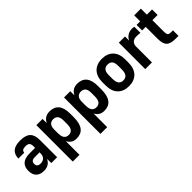

<svg xmlns="http://www.w3.org/2000/svg" viewBox="99 -1585 2721 2721"><g transform="rotate(-45 1459.0 -225.0)"><path d="M186 6Q114 6 72.5 -34Q31 -74 31 -152Q31 -233 78 -274Q125 -315 219 -315H329V-346Q329 -391 311 -409.5Q293 -428 248 -428Q206 -428 189.5 -414Q173 -400 171 -375H54Q55 -414 66.5 -444.5Q78 -475 101.5 -496Q125 -517 162 -528Q199 -539 251 -539Q360 -539 408 -493Q456 -447 456 -347V0H339V-83Q329 -65 316 -48.5Q303 -32 285 -20Q267 -8 243 -1Q219 6 186 6ZM227 -102Q276 -102 302.5 -129Q329 -156 329 -207V-225H234Q192 -225 175.5 -208.5Q159 -192 159 -163Q159 -132 176 -117Q193 -102 227 -102Z M569 -530H694V-447Q714 -487 748.5 -511.5Q783 -536 840 -536Q883 -536 917 -522.5Q951 -509 975 -481Q999 -453 1011.5 -409Q1024 -365 1024 -303V-237Q1024 -171 1011.5 -124.5Q999 -78 975 -48Q951 -18 917 -4.5Q883 9 840 9Q791 9 757 -13.5Q723 -36 704 -74V200H569ZM798 -106Q840 -106 864.5 -135.5Q889 -165 889 -237V-303Q889 -366 864.5 -393.5Q840 -421 798 -421Q753 -421 728.5 -393.5Q704 -366 704 -303V-237Q704 -165 728.5 -135.5Q753 -106 798 -106Z M1124 -530H1249V-447Q1269 -487 1303.5 -511.5Q1338 -536 1395 -536Q1438 -536 1472 -522.5Q1506 -509 1530 -481Q1554 -453 1566.5 -409Q1579 -365 1579 -303V-237Q1579 -171 1566.5 -124.5Q1554 -78 1530 -48Q1506 -18 1472 -4.5Q1438 9 1395 9Q1346 9 1312 -13.5Q1278 -36 1259 -74V200H1124ZM1353 -106Q1395 -106 1419.5 -135.5Q1444 -165 1444 -237V-303Q1444 -366 1419.5 -393.5Q1395 -421 1353 -421Q1308 -421 1283.5 -393.5Q1259 -366 1259 -303V-237Q1259 -165 1283.5 -135.5Q1308 -106 1353 -106Z M1890 9Q1784 9 1722.5 -53.8Q1661 -116.6 1661 -237V-303Q1661 -358.6 1677 -402.4Q1693.1 -446.2 1722.5 -476.6Q1752 -507 1794.5 -523Q1837 -539 1890 -539Q1943.1 -539 1985.5 -523Q2028 -507 2057.5 -476.6Q2086.9 -446.2 2103 -402.4Q2119 -358.6 2119 -303V-237Q2119 -116.6 2057.5 -53.8Q1996 9 1890 9ZM1890 -106Q1935 -106 1959.5 -135.5Q1984 -165 1984 -237V-303Q1984 -369 1959.5 -396.5Q1935 -424 1890 -424Q1845 -424 1820.5 -396.5Q1796 -369 1796 -303V-237Q1796 -165 1820.5 -135.5Q1845 -106 1890 -106Z M2222 -530H2346V-447Q2365 -489 2403.5 -514Q2442 -539 2493 -539Q2503 -539 2511 -538Q2519 -537 2525 -536L2537 -534V-411L2516 -414Q2506 -415 2492.5 -416Q2479 -417 2462 -417Q2411 -417 2383.5 -390.5Q2356 -364 2356 -316V0H2222Z M2832 0Q2781 0 2746 -9.5Q2711 -19 2690 -40Q2669 -61 2659.5 -95.5Q2650 -130 2650 -181V-419H2578V-530H2650V-650H2784V-530H2888V-419H2784V-181Q2784 -139 2798 -125Q2812 -111 2844 -111H2888V0Z"/></g></svg>

Font: Golos UI VF
Style: Regular
Weight: 400
Designer: A.Korolkova, Vitaly Kuzmin
Foundry: ParaType Ltd
Version: Version 2.000